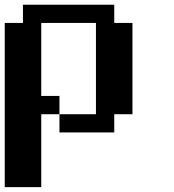

<svg xmlns="http://www.w3.org/2000/svg" viewBox="-20 -558 732 809"><path d="M0 230.5V-461.4H76.7V-538.1H461.4V-461.4H538.1V-76.7H461.4V0H230.5V-76.7H384.3V-461.4H153.8V-153.8H230.5V-76.7H153.8V230.5Z"/></svg>

Font: Good Old DOS
Style: Regular
Weight: 400
Designer: Vasily Draigo
Foundry: Vasily Draigo
Version: 1.0